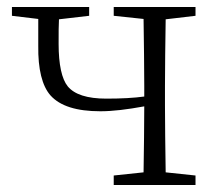

<svg xmlns="http://www.w3.org/2000/svg" viewBox="-20 -527 625 547"><path d="M537 0V-27L452 -36C451 -109 450 -173 450 -226V-282C450 -337 451 -400 452 -472L537 -482V-507H304V-482L389 -473C390 -400 391 -336 391 -282V-252C362 -248 326 -246 283 -246C228 -246 192 -258 173 -281C156 -302 147 -343 147 -402C147 -433 147 -457 148 -472L234 -482V-507H14V-482L89 -473V-397C88 -330 100 -282 124 -255C151 -225 198 -210 266 -210C301 -210 342 -215 391 -224C391 -168 390 -105 389 -36L304 -27V0Z"/></svg>

Font: AllPunType ExtraLight
Style: Regular
Weight: 280
Version: 1.0